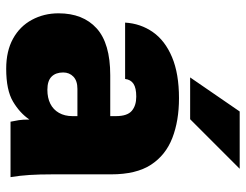

<svg xmlns="http://www.w3.org/2000/svg" viewBox="-107 -673 794 620"><g transform="rotate(90 290.0 -363.0)"><path d="M202 14Q145 14 105 -8Q65 -30 44 -69Q23 -108 23 -155Q23 -234 71.5 -278Q120 -322 223 -322H355V-340Q355 -377 338 -391.5Q321 -406 292 -406Q264 -406 250.5 -397Q237 -388 235 -370H53Q56 -420 83.5 -459.5Q111 -499 164.5 -521.5Q218 -544 297 -544Q370 -544 425.5 -522.5Q481 -501 512 -453.5Q543 -406 543 -325V-135Q543 -93 545 -61.5Q547 -30 552 0H373Q370 -14 368 -27Q366 -40 366 -61Q345 -30 308 -8Q271 14 202 14ZM270 -119Q296 -119 315 -128.5Q334 -138 344.5 -156.5Q355 -175 355 -200V-216H267Q241 -216 227.5 -203Q214 -190 214 -170Q214 -146 227.5 -132.5Q241 -119 270 -119ZM230 -580 340 -740H525L365 -580Z"/></g></svg>

Font: Golos Text ExtraBold
Style: Regular
Weight: 800
Designer: A.Korolkova, Vitaly Kuzmin
Foundry: ParaType Ltd
Version: Version 2.004